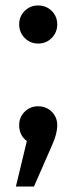

<svg xmlns="http://www.w3.org/2000/svg" viewBox="-20 -515 280 701"><path d="M119 -495Q149 -495 169 -475Q189 -455 189 -426Q189 -397 169 -376.5Q149 -356 119 -356Q90 -356 70 -376.5Q50 -397 50 -426Q50 -455 70 -475Q90 -495 119 -495ZM119 -127Q149 -127 169 -107Q189 -87 189 -58Q189 -27 171 13L104 166H38L78 0Q50 -21 50 -58Q50 -87 70 -107Q90 -127 119 -127Z"/></svg>

Font: Fira Sans
Style: Regular
Weight: 400
Designer: Carrois Corporate & Edenspiekermann AG
Foundry: Carrois Corporate GbR & Edenspiekermann AG
Version: Version 4.106;PS 004.106;hotconv 1.0.70;makeotf.lib2.5.58329